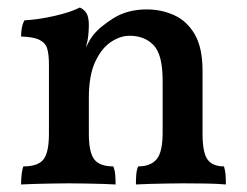

<svg xmlns="http://www.w3.org/2000/svg" viewBox="-20 -487 656 510"><path d="M110 -212V-316Q110 -342 105.5 -357.5Q101 -373 85 -381Q69 -389 36 -390Q36 -402 38 -413Q40 -424 45 -433Q83 -435 126 -445Q169 -455 192 -467Q202 -463 209 -453Q216 -443 216 -420ZM518 -132Q518 -81 531.5 -63Q545 -45 575 -45Q578 -35 579 -24Q580 -13 580 3Q558 1 528 0.5Q498 0 467 0Q446 0 422.5 0.5Q399 1 378 1.5Q357 2 341 3Q341 -12 342 -24Q343 -36 347 -45Q380 -45 396 -64Q412 -83 412 -134V-273Q412 -342 388 -367Q364 -392 324 -392Q299 -392 274 -375Q249 -358 232.5 -322Q216 -286 216 -227V-132Q216 -82 230.5 -63.5Q245 -45 281 -45Q285 -35 286 -23.5Q287 -12 287 3Q273 2 252 1.5Q231 1 208 0.5Q185 0 163 0Q142 0 118.5 0.5Q95 1 73 1.5Q51 2 36 3Q36 -12 37.5 -24.5Q39 -37 42 -45Q81 -45 95.5 -63.5Q110 -82 110 -132V-316L216 -420Q216 -408 214.5 -393Q213 -378 208 -361Q212 -368 216 -376Q220 -384 227 -393Q245 -416 282 -439Q319 -462 370 -462Q409 -462 443 -446.5Q477 -431 497.5 -395.5Q518 -360 518 -299Z"/></svg>

Font: Vollkorn Medium
Style: Regular
Weight: 500
Designer: Friedrich Althausen
Foundry: Friedrich Althausen
Version: Version 5.000